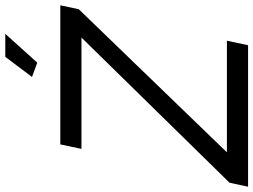

<svg xmlns="http://www.w3.org/2000/svg" viewBox="-170 -822 958 726"><g transform="rotate(-90 309.0 -459.0)"><path d="M-19 -70 530 -630H109L126 -710H652L637 -640L96 -80H518L501 0H-34ZM435 -797 381 -817 457 -918H544Z"/></g></svg>

Font: Raleway Thin Medium
Style: Italic
Weight: 500
Italic angle: -12°
Version: Version 4.026